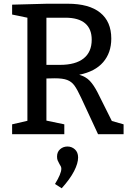

<svg xmlns="http://www.w3.org/2000/svg" viewBox="-20 -720 701 1030"><path d="M580 -71 643 -53V0H506L415 -196Q394 -241 379 -261.5Q364 -282 340.5 -291Q317 -300 274 -300L229 -299V-73L325 -53V0H45V-53L127 -72V-625L45 -642V-695L233 -700H343Q458 -700 517.5 -652Q577 -604 577 -513Q577 -437 533.5 -386.5Q490 -336 405 -319Q440 -309 461.5 -286.5Q483 -264 504 -223ZM229 -372H302Q385 -372 428.5 -406.5Q472 -441 472 -507Q472 -565 436.5 -595Q401 -625 331 -625H229ZM275 267Q309 212 309 185Q309 178 306 172Q303 166 299 160Q293 149 289.5 141Q286 133 286 120Q286 95 302.5 80.5Q319 66 342 66Q365 66 382 81.5Q399 97 399 125Q399 156 377.5 198Q356 240 311 290Z"/></svg>

Font: Bitter Pro Medium
Style: Regular
Weight: 500
Designer: Sol Matas, and Bitter project Authors
Foundry: Sol Matas
Version: Version 1.010